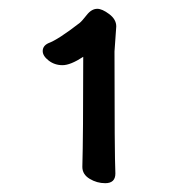

<svg xmlns="http://www.w3.org/2000/svg" viewBox="-20 -736 420 436"><path d="M219 -320Q200 -320 183.5 -330Q167 -340 167 -357Q169 -427 169 -607Q140 -588 122 -588Q104 -588 90.5 -598.5Q77 -609 77 -620Q77 -632 90 -638Q112 -646 161 -684Q166 -688 177 -702Q188 -716 201 -716Q212 -716 228 -704Q244 -692 244 -676L240 -619Q240 -386 242 -342Q242 -320 219 -320Z"/></svg>

Font: LXGW WenKai Lite Medium
Style: Regular
Weight: 500
Designer: LXGW / Fontworks Inc.
Foundry: LXGW / Fontworks Inc.
Version: Version 1.511; March 25, 2025